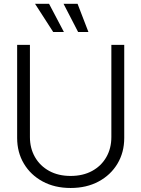

<svg xmlns="http://www.w3.org/2000/svg" viewBox="-20 -959 729 990"><path d="M344.2 10.3Q262.2 10.3 200.2 -23.2Q138.2 -56.6 103.3 -115Q68.4 -173.3 68.4 -247.6V-727.5H134.3V-252.4Q134.3 -194.3 160.4 -148.9Q186.5 -103.5 233.6 -77.6Q280.8 -51.8 344.2 -51.8Q407.7 -51.8 455.1 -77.6Q502.4 -103.5 528.3 -148.9Q554.2 -194.3 554.2 -252.4V-727.5H620.6V-247.6Q620.6 -173.3 585.7 -115Q550.8 -56.6 488.5 -23.2Q426.3 10.3 344.2 10.3ZM254.4 -793.9 160.6 -939.5H232.9L309.6 -793.9ZM382.8 -793.9 307.6 -939.5H379.9L436 -793.9Z"/></svg>

Font: Inter Display Light
Style: Regular
Weight: 300
Designer: Rasmus Andersson
Foundry: rsms
Version: Version 4.000;git-a52131595